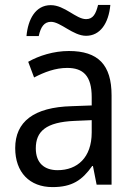

<svg xmlns="http://www.w3.org/2000/svg" viewBox="-20 -846 550 783"><path d="M88 -699H138C146 -736 160 -757 188 -757C227 -757 278 -700 331 -700C388 -700 423 -750 430 -826H380C371 -790 360 -768 331 -768C290 -768 244 -825 187 -825C124 -825 94 -766 88 -699ZM261 -638C199 -638 139 -619 95 -594L119 -530C161 -552 206 -569 254 -569C319 -569 354 -537 354 -450V-416L273 -413C117 -409 42 -349 42 -242C42 -143 101 -83 194 -83C274 -83 315 -111 356 -169H359L374 -93H435V-457C435 -582 380 -638 261 -638ZM284 -353 354 -356V-306C354 -203 295 -152 215 -152C162 -152 126 -180 126 -241C126 -310 167 -348 284 -353Z"/></svg>

Font: Noto Sans Kannada UI SemiCondensed SemiBold
Style: Regular
Weight: 600
Width: 4
Designer: Jelle Bosma - Monotype Design Team
Foundry: Monotype Imaging Inc.
Version: Version 2.006